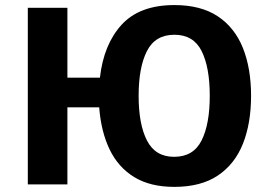

<svg xmlns="http://www.w3.org/2000/svg" viewBox="-20 -728 1072 758"><path d="M971.2 -349.6Q971.2 -241.7 939.2 -160.9Q907.2 -80.1 840.3 -35.2Q773.4 9.8 668 9.8Q573.2 9.8 510 -28.8Q446.8 -67.4 412.8 -137.9Q378.9 -208.5 371.6 -304.2H246.1V0H89.8V-697.3H246.1V-421.4H374.5Q389.2 -552.7 460.2 -630.4Q531.2 -708 668.5 -708Q772.9 -708 839.8 -663.6Q906.7 -619.1 939 -538.6Q971.2 -458 971.2 -349.6ZM527.3 -349.6Q527.3 -237.3 560.3 -173.1Q593.3 -108.9 667.5 -108.9Q743.2 -108.9 775.6 -173.1Q808.1 -237.3 808.1 -349.6Q808.1 -462.4 775.9 -526.6Q743.7 -590.8 668.5 -590.8Q592.8 -590.8 560.1 -526.4Q527.3 -461.9 527.3 -349.6Z"/></svg>

Font: Lunasima
Style: Bold
Weight: 700
Designer: The DocRepair Project, Monotype Design Team
Foundry: Google
Version: Version 2.009